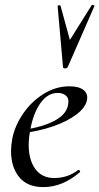

<svg xmlns="http://www.w3.org/2000/svg" viewBox="-20 -751 405 783"><path d="M25 -135Q25 -157 30 -185Q40 -237 73.5 -286.5Q107 -336 157 -367.5Q207 -399 263 -399Q301 -399 320 -384.5Q339 -370 335 -345Q330 -313 291.5 -284Q253 -255 194 -235Q135 -215 70 -208L72 -221Q158 -233 208.5 -262Q259 -291 259 -338Q259 -354 246.5 -363Q234 -372 216 -372Q173 -372 143.5 -328.5Q114 -285 103 -218Q97 -188 97 -160Q97 -99 124 -62Q151 -25 201 -25Q257 -25 299 -58H300Q303 -58 305.5 -55Q308 -52 306 -49Q235 12 157 12Q91 12 58 -29Q25 -70 25 -135ZM227 -727 265 -588 354 -730Q355 -731 357 -731Q360 -731 363 -729.5Q366 -728 365 -726L256 -477Q253 -472 245 -472Q242 -472 239.5 -473.5Q237 -475 237 -477L215 -726Q215 -729 220.5 -729.5Q226 -730 227 -727Z"/></svg>

Font: Cormorant Infant Medium
Style: Italic
Weight: 500
Italic angle: -10°
Designer: Christian Thalmann (Catharsis Fonts)
Foundry: Catharsis Fonts
Version: Version 4.000